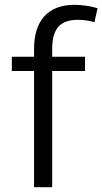

<svg xmlns="http://www.w3.org/2000/svg" viewBox="-20 -775 424 795"><path d="M121 -571Q121 -661 164 -708Q207 -755 289 -755Q310 -755 335.5 -751.5Q361 -748 384 -741L371 -683Q354 -688 337 -690.5Q320 -693 303 -693Q247 -693 221.5 -664Q196 -635 196 -571V-540H332V-481H196V0H121V-481H29V-540H121Z"/></svg>

Font: Pathway Extreme 8pt Thin 12pt Light
Style: Regular
Weight: 300
Version: Version 1.001;gftools[0.9.26]